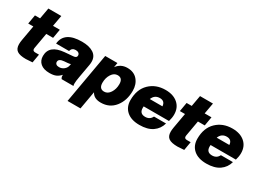

<svg xmlns="http://www.w3.org/2000/svg" viewBox="-35 -1421 3191 2366"><g transform="rotate(30 1560.0 -238.0)"><path d="M226 6Q139 6 100.5 -21Q62 -48 62 -112Q62 -138 68 -173L106 -388H33L55 -516H128L156 -672H340L312 -516H409L387 -388H290L251 -166Q250 -161 250 -153Q250 -122 287 -122H340L319 0Q244 6 226 6Z M563 10Q480 10 435 -28.5Q390 -67 390 -133Q390 -288 598 -306L717 -316Q763 -319 763 -352Q763 -374 747 -386Q731 -398 705 -398Q651 -398 638 -346H454Q471 -526 721 -526Q825 -526 885.5 -486.5Q946 -447 946 -369Q946 -345 942 -324L908 -132Q896 -68 896 -33Q896 -12 901 0H733Q719 -18 719 -42Q719 -49 720 -55Q689 -20 654 -5Q619 10 563 10ZM629 -112Q670 -112 700 -137.5Q730 -163 736 -201L739 -219Q735 -214 698 -210L648 -206Q574 -200 574 -155Q574 -136 588 -124Q602 -112 629 -112Z M1293 10Q1194 10 1159 -60L1114 196H930L1055 -516H1229L1218 -451Q1273 -526 1367 -526Q1461 -526 1512.5 -465.5Q1564 -405 1564 -314Q1564 -174 1490.5 -82Q1417 10 1293 10ZM1262 -128Q1313 -128 1346.5 -180Q1380 -232 1380 -302Q1380 -388 1308 -388Q1257 -388 1223.5 -336Q1190 -284 1190 -214Q1190 -128 1262 -128Z M1843 10Q1726 10 1661 -47Q1596 -104 1596 -202Q1596 -354 1684.5 -440Q1773 -526 1911 -526Q2021 -526 2086.5 -469Q2152 -412 2152 -314Q2152 -268 2136 -215H1776Q1775 -207 1775 -193Q1775 -112 1855 -112Q1921 -112 1949 -170H2120Q2097 -86 2027.5 -38Q1958 10 1843 10ZM1899 -404Q1825 -404 1796 -331H1976Q1971 -404 1899 -404Z M2384 6Q2297 6 2258.5 -21Q2220 -48 2220 -112Q2220 -138 2226 -173L2264 -388H2191L2213 -516H2286L2314 -672H2498L2470 -516H2567L2545 -388H2448L2409 -166Q2408 -161 2408 -153Q2408 -122 2445 -122H2498L2477 0Q2402 6 2384 6Z M2795 10Q2678 10 2613 -47Q2548 -104 2548 -202Q2548 -354 2636.5 -440Q2725 -526 2863 -526Q2973 -526 3038.5 -469Q3104 -412 3104 -314Q3104 -268 3088 -215H2728Q2727 -207 2727 -193Q2727 -112 2807 -112Q2873 -112 2901 -170H3072Q3049 -86 2979.5 -38Q2910 10 2795 10ZM2851 -404Q2777 -404 2748 -331H2928Q2923 -404 2851 -404Z"/></g></svg>

Font: Creato Display Black
Style: Italic
Weight: 900
Italic angle: -10°
Version: Version 1.000